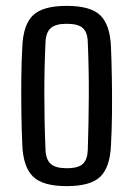

<svg xmlns="http://www.w3.org/2000/svg" viewBox="-20 -627 454 654"><path d="M207 7Q126 7 92.5 -25.5Q59 -58 56 -133Q54 -174 53 -233Q52 -292 52.5 -354.5Q53 -417 56 -467Q59 -543 92.5 -575Q126 -607 207 -607Q289 -607 322 -574.5Q355 -542 358 -467Q360 -421 361 -362.5Q362 -304 361.5 -244Q361 -184 358 -133Q355 -58 322 -25.5Q289 7 207 7ZM207 -54Q247 -54 262.5 -69Q278 -84 279 -116Q282 -207 282.5 -298Q283 -389 279 -484Q278 -517 262 -531.5Q246 -546 207 -546Q169 -546 152.5 -531Q136 -516 135 -482Q131 -402 131 -306Q131 -210 135 -118Q136 -84 152.5 -69Q169 -54 207 -54Z"/></svg>

Font: Big Shoulders Text
Style: Regular
Weight: 400
Designer: Patric King
Foundry: XO Type Co
Version: Version 1.000; ttfautohint (v1.8.2)